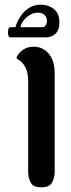

<svg xmlns="http://www.w3.org/2000/svg" viewBox="-20 -798 303 818"><path d="M156 0Q121 0 110.5 -20.5Q100 -41 100 -66V-452Q100 -485 91 -505Q82 -525 70 -535Q58 -545 50 -550Q51 -557 59.5 -568.5Q68 -580 84 -589.5Q100 -599 124 -599Q162 -599 187.5 -569.5Q213 -540 213 -483V-65Q213 -41 202 -20.5Q191 0 156 0ZM23 -639Q17 -639 15 -649.5Q13 -660 15 -671Q17 -682 23 -682H46Q46 -685 52 -700Q58 -715 70.5 -733Q83 -751 104 -764.5Q125 -778 155 -778Q186 -778 209.5 -759.5Q233 -741 233 -702Q233 -669 216 -654Q199 -639 177 -639ZM68 -682H159Q170 -682 175 -690.5Q180 -699 180 -709Q180 -724 170 -734Q160 -744 142 -744Q122 -744 105 -733Q88 -722 78 -707.5Q68 -693 68 -682Z"/></svg>

Font: El Messiri SemiBold
Style: Regular
Weight: 600
Designer: Mohamed Gaber
Foundry: Kief Type Foundry
Version: Version 2.020; ttfautohint (v1.8.3)